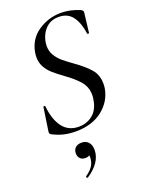

<svg xmlns="http://www.w3.org/2000/svg" viewBox="-168 -714 800 1067"><g transform="rotate(-20 232.5 -180.0)"><path d="M48 -22Q40 -27 42 -41L62 -176Q62 -181 67.5 -181Q73 -181 74 -176Q81 -99 115 -53Q149 -7 211 -7Q258 -7 293 -35Q328 -63 337 -119Q340 -134 340 -147Q340 -195 311.5 -228.5Q283 -262 230 -300Q193 -327 171.5 -346Q150 -365 135 -391Q120 -417 120 -451Q120 -466 123 -481Q137 -555 197.5 -595.5Q258 -636 332 -636Q387 -636 443 -612Q456 -605 455 -595L441 -478Q441 -475 435.5 -475Q430 -475 430 -478Q422 -541 394 -580Q366 -619 312 -619Q272 -619 246 -598.5Q220 -578 207.5 -548Q195 -518 195 -489Q195 -458 209.5 -434Q224 -410 244 -392.5Q264 -375 302 -348Q360 -307 390 -272Q420 -237 420 -186Q420 -168 418 -158Q405 -84 343.5 -36Q282 12 186 12Q150 12 117 4.5Q84 -3 48 -22ZM159 276Q155 276 153 271.5Q151 267 154 265Q203 232 209 191Q211 179 211 174Q211 160 205 152.5Q199 145 191 143L221 130Q222 169 186 169Q165 169 154 157Q143 145 143 127Q143 106 156 93.5Q169 81 193 81Q219 81 233.5 98Q248 115 248 143Q248 182 224.5 215.5Q201 249 161 275Z"/></g></svg>

Font: Cormorant Infant Medium
Style: Italic
Weight: 500
Italic angle: -10°
Designer: Christian Thalmann (Catharsis Fonts)
Foundry: Catharsis Fonts
Version: Version 4.000